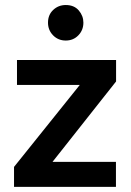

<svg xmlns="http://www.w3.org/2000/svg" viewBox="-20 -726 508 746"><path d="M430.5 0H34.5V-77.5L290 -396H46V-493H431V-409.5L184 -97H430.5ZM235.5 -568.5Q206 -568.5 186.2 -588.8Q166.5 -609 166.5 -638Q166.5 -668.5 186.8 -687.5Q207 -706.5 235.5 -706.5Q268 -706.5 286 -685.5Q304 -664.5 304 -638Q304 -609 284.5 -588.8Q265 -568.5 235.5 -568.5Z"/></svg>

Font: Acari Sans Neue
Style: Bold
Weight: 700
Designer: Alfredo Marco Pradil (font), Cristiano Sobral (main changes)
Foundry: Hanken Design Co. (font), Cristiano Sobral (main changes)
Version: Version 2.459;March 19, 2022;FontCreator 14.0.0.2808 64-bit;